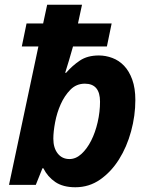

<svg xmlns="http://www.w3.org/2000/svg" viewBox="-20 -780 635 810"><path d="M142 -584H72L92 -681H162L179 -760H326L309 -681H451L431 -584H288Q280 -555 271 -525Q262 -495 255 -473H259Q285 -503 317 -524.5Q349 -546 397 -546Q426 -546 454 -535.5Q482 -525 503.5 -502.5Q525 -480 538 -444Q551 -408 551 -358Q551 -292 533 -226Q515 -160 482 -107.5Q449 -55 402.5 -22.5Q356 10 298 10Q246 10 213.5 -12Q181 -34 163 -70H159L131 0H18ZM273 -109Q300 -109 323.5 -130.5Q347 -152 364.5 -186.5Q382 -221 392 -264.5Q402 -308 402 -351Q402 -427 338 -427Q302 -427 277 -401.5Q252 -376 236 -340Q220 -304 212.5 -264Q205 -224 205 -195Q205 -156 223.5 -132.5Q242 -109 273 -109Z"/></svg>

Font: BC Sans
Style: Bold Italic
Weight: 700
Italic angle: -12°
Designer: Monotype Design Team
Province of B.C.
Foundry: Monotype Imaging Inc.
Version: Version 2.000;GOOG;noto-source:20170915:90ef993387c0